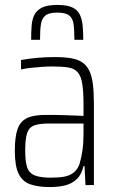

<svg xmlns="http://www.w3.org/2000/svg" viewBox="-20 -749 469 777"><path d="M181 8Q133 8 101.5 -3.5Q70 -15 55 -46.5Q40 -78 40 -139Q40 -195 51 -226.5Q62 -258 89 -271Q116 -284 165 -284Q178 -284 196.5 -284Q215 -284 237 -283Q259 -282 280 -281.5Q301 -281 318 -280V-324Q318 -378 313 -409.5Q308 -441 294.5 -456.5Q281 -472 256 -476Q231 -480 191 -480Q174 -480 151 -478.5Q128 -477 106 -474.5Q84 -472 65 -468V-506Q97 -512 131 -515Q165 -518 202 -518Q242 -518 269.5 -513Q297 -508 314.5 -495.5Q332 -483 342 -461.5Q352 -440 356 -407Q360 -374 360 -329V0H326L322 -77H318Q310 -42 290 -23.5Q270 -5 242.5 1.5Q215 8 181 8ZM186 -30Q217 -30 239.5 -34Q262 -38 278 -50.5Q294 -63 302 -86Q310 -114 314 -142.5Q318 -171 318 -209V-249H175Q138 -249 117.5 -241Q97 -233 89.5 -209.5Q82 -186 82 -139Q82 -95 90 -71.5Q98 -48 121 -39Q144 -30 186 -30ZM212 -729Q251 -729 272.5 -719Q294 -709 303 -690Q312 -671 314.5 -645.5Q317 -620 317 -588H281Q281 -625 278 -649.5Q275 -674 260.5 -686Q246 -698 212 -698Q178 -698 163.5 -686Q149 -674 145.5 -650.5Q142 -627 142 -588H106Q106 -619 108 -645Q110 -671 119.5 -689.5Q129 -708 150.5 -718.5Q172 -729 212 -729Z"/></svg>

Font: Saira Condensed ExtraLight
Style: Regular
Weight: 250
Width: 3
Designer: Hector Gatti with collaboration of the Omnibus-Type team
Foundry: Omnibus-Type
Version: Version 1.101